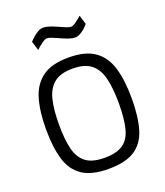

<svg xmlns="http://www.w3.org/2000/svg" viewBox="-165 -1033 991 1154"><g transform="rotate(-20 330.0 -456.5)"><path d="M330 10Q222 10 162.5 -30Q103 -70 79.5 -148.5Q56 -227 56 -342Q56 -457 80 -537Q104 -617 163.5 -659.5Q223 -702 330 -702Q437 -702 496.5 -660Q556 -618 580 -537.5Q604 -457 604 -342Q604 -224 580.5 -145.5Q557 -67 497.5 -28.5Q438 10 330 10ZM330 -61Q409 -61 450 -91Q491 -121 506 -183.5Q521 -246 521 -342Q521 -435 505.5 -499.5Q490 -564 449 -597.5Q408 -631 330 -631Q252 -631 211 -597.5Q170 -564 154.5 -500Q139 -436 139 -342Q139 -249 154 -186.5Q169 -124 210 -92.5Q251 -61 330 -61ZM411 -801Q393 -801 370 -809Q347 -817 323 -828Q299 -839 279 -847Q259 -855 248 -855Q235 -855 213 -838.5Q191 -822 175 -807L157 -865Q168 -878 183 -891Q198 -904 215 -913.5Q232 -923 247 -923Q266 -923 289.5 -915Q313 -907 336 -896.5Q359 -886 378.5 -878Q398 -870 410 -870Q421 -870 442 -885Q463 -900 479 -915L497 -857Q488 -845 473.5 -832Q459 -819 442.5 -810Q426 -801 411 -801Z"/></g></svg>

Font: Cairo Play
Style: Regular
Weight: 400
Designer: Mohamed Gaber, Accademia di Belle Arti di Urbino
Foundry: Kief Type Foundry, Accademia di Belle Arti di Urbino
Version: Version 3.119